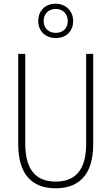

<svg xmlns="http://www.w3.org/2000/svg" viewBox="-20 -1004 600 1034"><path d="M281 -799C335 -799 374 -835 374 -891C374 -946 333 -984 279 -984C226 -984 186 -948 186 -891C186 -833 228 -799 281 -799ZM281 -827C239 -827 215 -855 215 -891C215 -928 240 -956 280 -956C318 -956 345 -929 345 -891C345 -853 320 -827 281 -827ZM482 -228V-714H444V-229C444 -82 380 -26 280 -26C176 -26 116 -87 116 -231V-714H78V-229C78 -67 150 10 280 10C399 10 482 -56 482 -228Z"/></svg>

Font: Noto Sans Devanagari UI Condensed ExtraLight
Style: Regular
Weight: 200
Width: 3
Designer: Jelle Bosma - Monotype Design Team
Foundry: Monotype Imaging Inc.
Version: Version 2.004